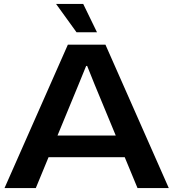

<svg xmlns="http://www.w3.org/2000/svg" viewBox="-20 -956 882 976"><path d="M3 0 325 -729H516L838 0H679L462 -524L423 -621H418L378 -523L162 0ZM216 -157 258 -267H583L624 -157ZM369 -792 265 -936H403L473 -792Z"/></svg>

Font: Mona Sans Expanded SemiBold
Style: Regular
Weight: 600
Width: 7
Designer: Deni Anggara
Foundry: GitHub
Version: Version 2.000